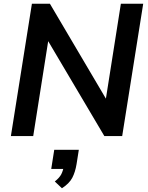

<svg xmlns="http://www.w3.org/2000/svg" viewBox="-20 -725 787 1023"><path d="M38 0 150 -705H246L564 -166H539L624 -705H743L631 0H536L217 -539H242L157 0ZM310 278 272 242Q297 222 306.5 203.5Q316 185 320 160L344 175H253L269 73H400L388 149Q381 192 365 222.5Q349 253 310 278Z"/></svg>

Font: Nunito Sans 12pt
Style: Bold Italic
Weight: 700
Italic angle: -9°
Designer: Vernon Adams
Foundry: Vernon Adams
Version: Version 3.101;gftools[0.9.27]